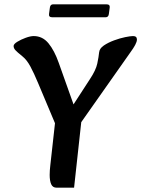

<svg xmlns="http://www.w3.org/2000/svg" viewBox="-20 -861 654 889"><path d="M247 -261 157 -475Q137 -523 120.5 -553.5Q104 -584 84 -600Q59 -620 51 -629Q43 -638 43 -648Q43 -657 60 -667.5Q77 -678 99 -686Q121 -694 136 -694Q177 -694 204.5 -660.5Q232 -627 252 -570L326 -362L296 -340L396 -494Q424 -536 430.5 -567Q437 -598 439 -619Q441 -637 461 -650.5Q481 -664 508 -674Q535 -684 559.5 -689Q584 -694 596 -694Q614 -694 614 -678Q614 -668 606 -653Q598 -638 584 -619L332 -261ZM242 8Q224 8 217 -8Q210 -24 210 -51Q210 -71 213 -96L240 -339L359 -321L323 8ZM211 -826Q213 -841 226 -841H473Q490 -841 488 -826L484 -796Q482 -781 469 -781H222Q205 -781 207 -796Z"/></svg>

Font: Alkatra
Style: Regular
Weight: 400
Designer: Suman Bhandary
Version: Version 1.100;gftools[0.9.22]